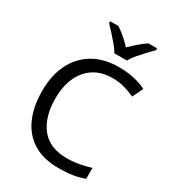

<svg xmlns="http://www.w3.org/2000/svg" viewBox="-223 -1065 1079 1197"><g transform="rotate(30 316.0 -467.0)"><path d="M403 -645Q288 -645 222 -568Q156 -491 156 -357Q156 -224 217.5 -146.5Q279 -69 402 -69Q449 -69 491 -77Q533 -85 573 -97V-19Q533 -4 490.5 3Q448 10 389 10Q280 10 207 -35Q134 -80 97.5 -163Q61 -246 61 -358Q61 -466 100.5 -548.5Q140 -631 217 -677.5Q294 -724 404 -724Q517 -724 601 -682L565 -606Q532 -621 491.5 -633Q451 -645 403 -645ZM334 -784Q321 -807 299 -833.5Q277 -860 253 -886Q229 -912 211 -931V-944H271Q297 -927 325 -903Q353 -879 378 -852Q405 -879 433 -903Q461 -927 487 -944H549V-931Q530 -912 505.5 -886Q481 -860 458.5 -833.5Q436 -807 424 -784Z"/></g></svg>

Font: Noto Sans Yi
Style: Regular
Weight: 400
Designer: Monotype Design Team
Foundry: Monotype Imaging Inc.
Version: Version 2.002; ttfautohint (v1.8.4.7-5d5b)